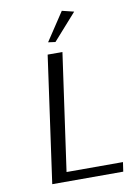

<svg xmlns="http://www.w3.org/2000/svg" viewBox="-94 -914 663 972"><g transform="rotate(-10 237.5 -428.0)"><path d="M466 -48 459 0H94L185 -650H261L176 -48ZM294 -856 355 -841 235 -706 198 -711Z"/></g></svg>

Font: ArsenalItalic
Style: Italic
Weight: 400
Italic angle: -9°
Designer: Andrij Shevchenko
Foundry: Stairsfor.com
Version: Version 1.000